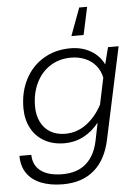

<svg xmlns="http://www.w3.org/2000/svg" viewBox="-63 -827 775 1065"><g transform="rotate(-5 325.0 -294.5)"><path d="M559 -546H618L509 -37Q486 74 419 132Q352 190 244 190Q176 190 124.5 170Q73 150 45 110Q17 70 17 12H83Q84 71 126.5 102.5Q169 134 247 134Q329 134 378.5 90.5Q428 47 445 -36L465 -134Q428 -87 379 -61.5Q330 -36 273 -36Q208 -36 160 -63.5Q112 -91 87 -139.5Q62 -188 62 -250Q62 -340 98.5 -410Q135 -480 200.5 -519Q266 -558 350 -558Q414 -558 463 -529.5Q512 -501 535 -452ZM281 -88Q346 -88 398.5 -126.5Q451 -165 487 -232L518 -380Q510 -419 486.5 -447.5Q463 -476 427 -491Q391 -506 349 -506Q284 -506 233.5 -474Q183 -442 155 -384.5Q127 -327 127 -254Q127 -205 145.5 -167Q164 -129 199 -108.5Q234 -88 281 -88ZM419 -779H463L430 -625H362Z"/></g></svg>

Font: Azeret Mono Light
Style: Italic
Weight: 300
Italic angle: -12°
Designer: Martin Vácha
Foundry: Displaay
Version: Version 1.000; Glyphs 3.0.3, build 3074